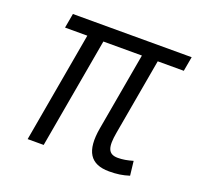

<svg xmlns="http://www.w3.org/2000/svg" viewBox="-98 -628 782 747"><g transform="rotate(20 293.0 -254.5)"><path d="M424.3 9.8C456.5 9.8 479.5 6.3 507.3 -2.4L500.5 -61.5C477.5 -54.7 458 -51.3 438.5 -51.3C397 -51.3 389.2 -78.6 400.4 -141.6L456.1 -457.5H564L574.7 -517.6H83L72.3 -457.5H164.6L84 0H150.4L231 -457.5H390.6L334 -136.7C315.9 -35.2 346.7 9.8 424.3 9.8Z"/></g></svg>

Font: Cascadia Mono NF Light
Style: Italic
Weight: 300
Italic angle: -10°
Monospace: yes
Designer: Aaron Bell
Foundry: Saja Typeworks
Version: Version 2404.023